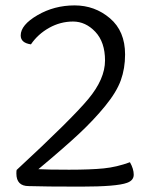

<svg xmlns="http://www.w3.org/2000/svg" viewBox="-20 -693 575 715"><path d="M95.2 -527.8Q57.1 -533.2 57.1 -561Q57.1 -600.1 119.6 -636.5Q182.1 -672.9 257.8 -672.9Q333 -672.9 389.4 -625Q445.8 -577.1 445.8 -490.2Q445.8 -438 429.9 -394Q414.1 -350.1 371.6 -298.1Q329.1 -246.1 275.1 -195.6Q221.2 -145 123 -63Q157.2 -61 237.3 -61Q316.9 -61 366 -65.9Q415 -70.8 463.9 -88.9Q478 -64 478 -42.5Q478 -21 453.1 -12.2Q415 2 280.8 2Q146 2 86.9 0Q41 0 41 -46.9Q41 -56.2 42 -60.1Q246.1 -249 308.6 -324Q371.1 -398.9 371.1 -467.8Q371.1 -536.1 335 -574.5Q298.8 -612.8 252 -612.8Q205.1 -612.8 163.1 -589.4Q121.1 -565.9 95.2 -527.8Z"/></svg>

Font: Sukar
Style: Regular
Weight: 400
Designer: Dario Muhafara - Ghiath Alsory
Foundry: Dario Muhafara - Ghiath Alsory
Version: Version 1.00 March 17, 2016, initial release